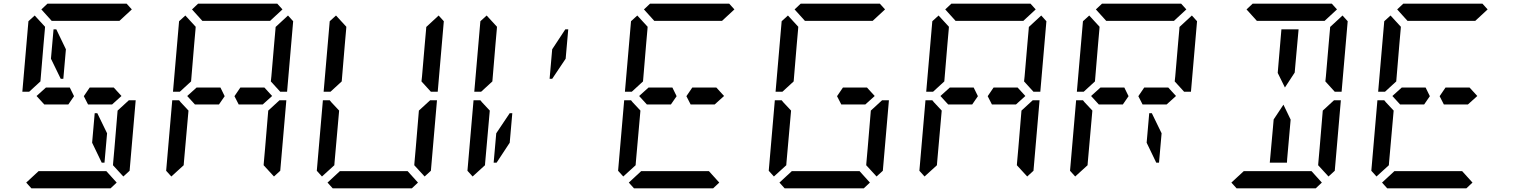

<svg xmlns="http://www.w3.org/2000/svg" viewBox="-20 -1020 8200 1040"><path d="M220 -454 178 -500 229 -546H332H358L381 -499L350 -454H234ZM323 -593H309L256 -702L270 -861H285L337 -753ZM204 -969 237 -1000H666L694 -969L627 -907H625H490H397H262H260ZM493 -407H507L560 -298L546 -139H531L479 -247ZM612 -31 579 0H150L122 -31L189 -93H191H326H419H554H556ZM617 -421 678 -477H715L682 -95L648 -64L592 -125L593 -139L600 -218ZM199 -579 138 -523H101L134 -905L168 -936L224 -875L223 -861L216 -782ZM596 -546 638 -500 587 -454H574H497H457L434 -499L466 -546H492Z M1036 -454 994 -500 1045 -546H1148H1174L1197 -499L1166 -454H1050ZM1020 -969 1053 -1000H1482L1510 -969L1443 -907H1441H1306H1213H1078H1076ZM908 -64 880 -95 913 -477H950L958 -467L1001 -421L983 -218L976 -139L975 -125ZM1433 -421 1494 -477H1531L1498 -95L1464 -64L1408 -125L1409 -139L1416 -218ZM1540 -936 1568 -905 1535 -523H1498L1447 -579L1450 -607L1465 -782L1472 -861L1473 -874ZM1015 -579 954 -523H917L950 -905L984 -936L1040 -875L1039 -861L1032 -782ZM1412 -546 1454 -500 1403 -454H1390H1313H1273L1250 -499L1282 -546H1308Z M1724 -64 1696 -95 1729 -477H1766L1774 -467L1817 -421L1799 -218L1792 -139L1791 -125ZM2244 -31 2211 0H1782L1754 -31L1821 -93H1823H1958H2051H2186H2188ZM2249 -421 2310 -477H2347L2314 -95L2280 -64L2224 -125L2225 -139L2232 -218ZM2356 -936 2384 -905 2351 -523H2314L2263 -579L2266 -607L2281 -782L2288 -861L2289 -874ZM1831 -579 1770 -523H1733L1766 -905L1800 -936L1856 -875L1855 -861L1848 -782Z M2755 -407 2741 -247 2670 -139H2654L2668 -298L2741 -407ZM2540 -64 2512 -95 2545 -477H2582L2590 -467L2633 -421L2615 -218L2608 -139L2607 -125ZM3042 -861H3058L3044 -702L2971 -593H2957L2971 -753ZM2647 -579 2586 -523H2549L2582 -905L2616 -936L2672 -875L2671 -861L2664 -782Z M3484 -454 3442 -500 3493 -546H3596H3622L3645 -499L3614 -454H3498ZM3468 -969 3501 -1000H3930L3958 -969L3891 -907H3889H3754H3661H3526H3524ZM3356 -64 3328 -95 3361 -477H3398L3406 -467L3449 -421L3431 -218L3424 -139L3423 -125ZM3876 -31 3843 0H3414L3386 -31L3453 -93H3455H3590H3683H3818H3820ZM3463 -579 3402 -523H3365L3398 -905L3432 -936L3488 -875L3487 -861L3480 -782ZM3860 -546 3902 -500 3851 -454H3838H3761H3721L3698 -499L3730 -546H3756Z M4284 -969 4317 -1000H4746L4774 -969L4707 -907H4705H4570H4477H4342H4340ZM4172 -64 4144 -95 4177 -477H4214L4222 -467L4265 -421L4247 -218L4240 -139L4239 -125ZM4692 -31 4659 0H4230L4202 -31L4269 -93H4271H4406H4499H4634H4636ZM4697 -421 4758 -477H4795L4762 -95L4728 -64L4672 -125L4673 -139L4680 -218ZM4279 -579 4218 -523H4181L4214 -905L4248 -936L4304 -875L4303 -861L4296 -782ZM4676 -546 4718 -500 4667 -454H4654H4577H4537L4514 -499L4546 -546H4572Z M5116 -454 5074 -500 5125 -546H5228H5254L5277 -499L5246 -454H5130ZM5100 -969 5133 -1000H5562L5590 -969L5523 -907H5521H5386H5293H5158H5156ZM4988 -64 4960 -95 4993 -477H5030L5038 -467L5081 -421L5063 -218L5056 -139L5055 -125ZM5513 -421 5574 -477H5611L5578 -95L5544 -64L5488 -125L5489 -139L5496 -218ZM5620 -936 5648 -905 5615 -523H5578L5527 -579L5530 -607L5545 -782L5552 -861L5553 -874ZM5095 -579 5034 -523H4997L5030 -905L5064 -936L5120 -875L5119 -861L5112 -782ZM5492 -546 5534 -500 5483 -454H5470H5393H5353L5330 -499L5362 -546H5388Z M5932 -454 5890 -500 5941 -546H6044H6070L6093 -499L6062 -454H5946ZM5916 -969 5949 -1000H6378L6406 -969L6339 -907H6337H6202H6109H5974H5972ZM6205 -407H6219L6272 -298L6258 -139H6243L6191 -247ZM5804 -64 5776 -95 5809 -477H5846L5854 -467L5897 -421L5879 -218L5872 -139L5871 -125ZM6436 -936 6464 -905 6431 -523H6394L6343 -579L6346 -607L6361 -782L6368 -861L6369 -874ZM5911 -579 5850 -523H5813L5846 -905L5880 -936L5936 -875L5935 -861L5928 -782ZM6308 -546 6350 -500 6299 -454H6286H6209H6169L6146 -499L6178 -546H6204Z M6952 -157 6951 -139H6858L6875 -327L6879 -373L6932 -453L6971 -372L6967 -327ZM6732 -969 6765 -1000H7194L7222 -969L7155 -907H7153H7018H6925H6790H6788ZM6921 -861H7014L6997 -673L6993 -627L6940 -546L6901 -625L6905 -673ZM7140 -31 7107 0H6678L6650 -31L6717 -93H6719H6854H6947H7082H7084ZM7145 -421 7206 -477H7243L7210 -95L7176 -64L7120 -125L7121 -139L7128 -218ZM7252 -936 7280 -905 7247 -523H7210L7159 -579L7162 -607L7177 -782L7184 -861L7185 -874Z M7564 -454 7522 -500 7573 -546H7676H7702L7725 -499L7694 -454H7578ZM7548 -969 7581 -1000H8010L8038 -969L7971 -907H7969H7834H7741H7606H7604ZM7436 -64 7408 -95 7441 -477H7478L7486 -467L7529 -421L7511 -218L7504 -139L7503 -125ZM7956 -31 7923 0H7494L7466 -31L7533 -93H7535H7670H7763H7898H7900ZM7543 -579 7482 -523H7445L7478 -905L7512 -936L7568 -875L7567 -861L7560 -782ZM7940 -546 7982 -500 7931 -454H7918H7841H7801L7778 -499L7810 -546H7836Z"/></svg>

Font: DSEG14 Classic Mini
Style: Italic
Weight: 400
Italic angle: -5°
Designer: Keshikan(Twitter:@keshinomi_88pro)
Version: Version 0.46